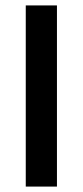

<svg xmlns="http://www.w3.org/2000/svg" viewBox="-20 -688 305 708"><path d="M190 0H75V-668H190Z"/></svg>

Font: Celebes SemiBold
Style: Regular
Weight: 600
Designer: Anugrah Pasau
Foundry: Lafontype
Version: Version 1.000